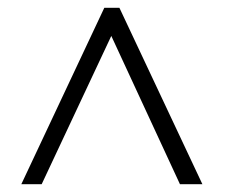

<svg xmlns="http://www.w3.org/2000/svg" viewBox="-20 -780 600 497"><path d="M445.8 -303.2 268.1 -687 87.9 -303.2H35.2L250 -759.8H289.1L503.9 -303.2Z"/></svg>

Font: SimahzazaarabicW05-Regular
Style: Regular
Weight: 400
Designer: Ahmed zaza
Foundry: Ahmed zaza
Version: Version 1.001